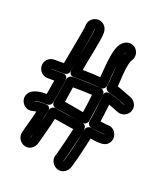

<svg xmlns="http://www.w3.org/2000/svg" viewBox="-146 -823 836 986"><g transform="rotate(20 271.5 -330.0)"><path d="M77 -407V-408H78H151C164 -408 174 -418 176 -428C204 -579 218 -653 218 -668V-677V-678H219V-677V-668C219 -659 215 -632 207 -592C193 -524 188 -494 178 -437C177 -430 176 -408 203 -408H242C282 -408 318 -406 350 -402C364 -400 376 -412 378 -424C379 -431 380 -443 381 -464C387 -555 401 -606 406 -613C407 -614 412 -621 412 -620C394 -598 390 -563 386 -510C382 -458 380 -428 379 -423C376 -400 398 -395 417 -391C423 -390 446 -383 479 -370L493 -364L494 -363H492L478 -369C452 -380 430 -387 405 -393C395 -395 376 -394 374 -372C368 -311 363 -270 360 -252C357 -231 355 -227 355 -219C355 -206 366 -195 378 -194C395 -192 417 -188 436 -187L452 -186V-185L435 -186C406 -189 388 -192 375 -194C362 -196 348 -187 346 -174C336 -123 320 -50 305 1L300 17V18L299 17C308 -12 328 -96 336 -129C342 -155 357 -197 324 -202L168 -226C154 -228 141 -217 139 -205C132 -162 108 -76 100 -42C100 -40 98 -38 98 -38V-39C99 -44 104 -58 110 -79C119 -108 130 -170 137 -197C138 -200 146 -228 113 -228H112C89 -228 71 -227 56 -222C54 -221 51 -221 51 -221C62 -227 78 -229 94 -229H122C135 -229 145 -239 147 -249C154 -285 161 -338 168 -378C169 -385 169 -407 143 -407H78ZM421 -337C433 -333 445 -329 458 -323L474 -317C505 -305 532 -324 540 -344C553 -374 533 -401 513 -410L497 -416C466 -428 447 -436 431 -440C432 -453 433 -477 435 -506C439 -558 447 -584 452 -590C470 -613 462 -646 441 -661C412 -681 382 -666 366 -644C344 -616 336 -546 330 -454C305 -456 273 -458 242 -458H233C235 -467 236 -478 238 -489C243 -519 269 -635 269 -668V-677C269 -705 247 -728 219 -728C191 -728 168 -705 168 -677V-669C167 -658 154 -588 130 -458H78C50 -458 27 -436 27 -408C27 -380 50 -357 78 -357H114C110 -332 105 -303 101 -279H94C57 -279 17 -270 4 -242C-10 -212 8 -185 28 -175C48 -165 63 -173 82 -176C74 -137 56 -81 49 -49C43 -20 64 5 87 11C119 19 142 -6 148 -30C156 -64 175 -127 184 -173L291 -156C285 -128 264 -41 256 -13L251 3C242 34 264 59 286 66C316 75 341 53 348 31L353 15C366 -28 382 -98 391 -141C421 -137 462 -128 484 -147C517 -176 499 -232 456 -236L439 -237C429 -238 419 -240 409 -241C412 -262 416 -287 421 -337ZM353 -221C360 -267 367 -308 374 -375C375 -388 365 -401 351 -402C310 -405 274 -407 242 -407H195C183 -407 172 -397 170 -386L149 -255C147 -242 155 -228 171 -226C227 -220 260 -211 325 -202C337 -200 349 -209 353 -221ZM203 -273 216 -357H242C266 -357 291 -356 321 -354C316 -310 313 -285 308 -255C264 -262 241 -268 203 -273Z"/></g></svg>

Font: AppleStorm
Style: CBo
Weight: 400
Foundry: Cannot Into Space Fonts
Version: Version 1.01